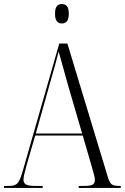

<svg xmlns="http://www.w3.org/2000/svg" viewBox="-21 -929 620 949"><path d="M-1 0V-10H26Q54 -10 66.5 -24.5Q79 -39 92 -86L272 -714H312L512 -54Q520 -27 530.5 -18.5Q541 -10 567 -10H576V0H368V-10H395Q428 -10 438 -17Q448 -24 448 -40Q448 -50 442.5 -69Q437 -88 433 -104L388 -259H153L112 -118Q107 -99 101 -76Q95 -53 95 -41Q95 -25 107 -17.5Q119 -10 153 -10H190V0ZM156 -269H385L317 -502Q299 -567 288 -606Q277 -645 269 -674Q261 -641 252.5 -611.5Q244 -582 232 -539ZM284 -813Q269 -813 260 -824Q251 -835 251 -861Q251 -888 260 -898.5Q269 -909 284 -909Q301 -909 310 -898.5Q319 -888 319 -861Q319 -835 310 -824Q301 -813 284 -813Z"/></svg>

Font: Noto Serif Display Condensed Light
Style: Regular
Weight: 300
Width: 3
Designer: Monotype Design Team
Foundry: Monotype Imaging Inc.
Version: Version 2.009